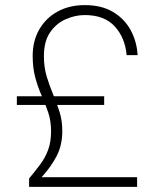

<svg xmlns="http://www.w3.org/2000/svg" viewBox="-20 -732 620 752"><path d="M94 0V-33Q118 -62 137.5 -88Q157 -114 168.5 -145Q180 -176 180 -218Q180 -258 169 -291Q158 -324 143.5 -356.5Q129 -389 118.5 -427Q108 -465 108 -513Q108 -572 134 -617Q160 -662 206 -687Q252 -712 312 -712Q378 -712 423 -685Q468 -658 492 -613.5Q516 -569 519 -516H476Q470 -584 429.5 -628.5Q389 -673 312 -673Q274 -673 237 -656.5Q200 -640 176 -605Q152 -570 152 -512Q152 -468 163 -432Q174 -396 188 -362.5Q202 -329 213 -294.5Q224 -260 224 -219Q224 -164 202.5 -122Q181 -80 143 -38H517V0ZM46 -321V-355H388V-321Z"/></svg>

Font: DM Sans 18pt ExtraLight
Style: Regular
Weight: 250
Designer: Colophon Foundry, Jonny Pinhorn
Foundry: Colophon Foundry
Version: Version 4.004;gftools[0.9.30]